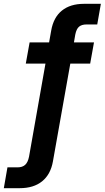

<svg xmlns="http://www.w3.org/2000/svg" viewBox="-47 -783 548 1005"><path d="M-27 202 -8 93H45Q70 93 84.5 80Q99 67 105 37L191 -450H88L108 -561H210L221 -623Q233 -692 277 -727.5Q321 -763 393 -763H481L462 -655H406Q381 -655 367 -643.5Q353 -632 347 -602L340 -561H445L425 -450H321L230 62Q218 130 173.5 166Q129 202 56 202Z"/></svg>

Font: Open Sauce One
Style: Bold Italic
Weight: 700
Italic angle: -10°
Designer: Alfredo Marco Pradil
Foundry: Creative Sauce Fz LLC
Version: Version 1.477